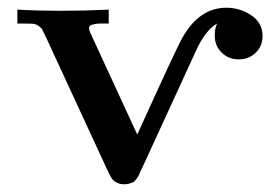

<svg xmlns="http://www.w3.org/2000/svg" viewBox="-20 -470 725 498"><path d="M25 -409V-445Q80 -442 138 -442Q200 -442 262 -445V-409Q247 -409 240 -409Q233 -409 225 -407.5Q217 -406 214 -403.5Q211 -401 211 -397Q211 -391 217 -379L336 -121Q439 -348 453 -372Q497 -450 567 -450Q602 -450 631.5 -430.5Q661 -411 661 -377Q661 -350 643 -333Q625 -316 599 -316Q573 -316 555 -333.5Q537 -351 537 -378Q537 -396 543 -409Q514 -392 491 -344L349 -35Q348 -34 344 -24.5Q340 -15 339 -13.5Q338 -12 333.5 -5.5Q329 1 325.5 2.5Q322 4 316 6Q310 8 303 8Q290 8 281.5 3Q273 -2 269 -8.5Q265 -15 258 -30L99 -374Q91 -390 89.5 -393.5Q88 -397 80.5 -402.5Q73 -408 64 -408.5Q55 -409 34 -409Z"/></svg>

Font: CMU Serif
Style: Bold
Weight: 700
Version: Version 0.7.0